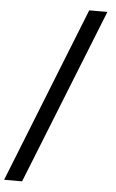

<svg xmlns="http://www.w3.org/2000/svg" viewBox="-118 -738 599 990"><g transform="rotate(5 181.0 -243.0)"><path d="M303 -697H397L35 211.5H-58Z"/></g></svg>

Font: HK Grotesk
Style: Bold
Weight: 700
Designer: Alfredo Marco Pradil
Foundry: Hanken Design Co.
Version: Version 3.001